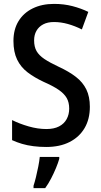

<svg xmlns="http://www.w3.org/2000/svg" viewBox="-20 -744 520 985"><path d="M441 -196Q441 -133 414 -87Q387 -41 337 -15.5Q287 10 217 10Q183 10 151.5 6Q120 2 93 -6Q66 -14 42 -25V-128Q80 -109 127 -95.5Q174 -82 218 -82Q257 -82 283 -95.5Q309 -109 322 -133Q335 -157 335 -187Q335 -219 322 -241.5Q309 -264 280.5 -283.5Q252 -303 204 -324Q157 -346 122 -372.5Q87 -399 68 -438Q49 -477 49 -534Q49 -593 75 -635.5Q101 -678 148 -701Q195 -724 257 -724Q308 -724 352 -712.5Q396 -701 433 -683L400 -593Q364 -611 328 -621Q292 -631 257 -631Q224 -631 201.5 -619Q179 -607 167 -586Q155 -565 155 -537Q155 -504 167.5 -482Q180 -460 207.5 -441.5Q235 -423 282 -401Q334 -377 369.5 -349.5Q405 -322 423 -285Q441 -248 441 -196ZM284 71Q278 92 267 118.5Q256 145 242 172Q228 199 212 221H152V209Q158 191 164.5 164.5Q171 138 176.5 110Q182 82 184 61H284Z"/></svg>

Font: Noto Sans Display SemiCondensed Medium
Style: Regular
Weight: 500
Width: 4
Designer: Monotype Design Team
Foundry: Monotype Imaging Inc.
Version: Version 2.003